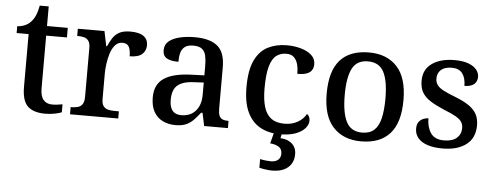

<svg xmlns="http://www.w3.org/2000/svg" viewBox="-55 -809 3085 1198"><g transform="rotate(5 1487.5 -209.5)"><path d="M241 10Q167 10 131 -24.5Q95 -59 95 -146V-476H20V-519Q41 -519 64 -528Q87 -537 103 -554Q120 -571 131 -596.5Q142 -622 149 -659H205V-536H335V-476H205V-146Q205 -97 224.5 -74Q244 -51 279 -51Q297 -51 312.5 -53Q328 -55 344 -58V-8Q331 -2 302 4Q273 10 241 10Z M396 0V-45H399Q422 -45 440.5 -50Q459 -55 469.5 -70.5Q480 -86 480 -117V-423Q480 -453 469 -467.5Q458 -482 440.5 -486.5Q423 -491 401 -491H398V-536H565L584 -443H589Q602 -473 617.5 -496.5Q633 -520 658.5 -533.5Q684 -547 727 -547Q783 -547 810 -527Q837 -507 837 -471Q837 -436 812.5 -414.5Q788 -393 735 -393Q735 -434 723.5 -453.5Q712 -473 683 -473Q656 -473 637.5 -452Q619 -431 609 -399Q599 -367 594.5 -333Q590 -299 590 -273V-112Q590 -83 601 -68.5Q612 -54 629.5 -49.5Q647 -45 669 -45H698V0Z M1056 10Q1012 10 976.5 -7.5Q941 -25 921 -60.5Q901 -96 901 -151Q901 -231 957 -269.5Q1013 -308 1128 -312L1210 -315V-373Q1210 -409 1204.5 -436Q1199 -463 1181 -478.5Q1163 -494 1126 -494Q1091 -494 1072.5 -480Q1054 -466 1047.5 -441.5Q1041 -417 1041 -385Q993 -385 968 -399.5Q943 -414 943 -449Q943 -485 968.5 -506Q994 -527 1036.5 -537Q1079 -547 1130 -547Q1225 -547 1272.5 -508Q1320 -469 1320 -375V-117Q1320 -89 1326 -73.5Q1332 -58 1346 -51.5Q1360 -45 1382 -45H1385V0H1236L1219 -81H1210Q1189 -54 1169 -33.5Q1149 -13 1123 -1.5Q1097 10 1056 10ZM1088 -55Q1126 -55 1153 -71.5Q1180 -88 1195 -119Q1210 -150 1210 -191V-270L1151 -267Q1099 -265 1069 -250.5Q1039 -236 1026.5 -210Q1014 -184 1014 -146Q1014 -116 1022 -95.5Q1030 -75 1046.5 -65Q1063 -55 1088 -55Z M1711 10Q1643 10 1590.5 -17.5Q1538 -45 1508 -105.5Q1478 -166 1478 -265Q1478 -373 1508 -434.5Q1538 -496 1590 -521.5Q1642 -547 1707 -547Q1755 -547 1796 -535Q1837 -523 1862 -500.5Q1887 -478 1887 -444Q1887 -422 1877 -406.5Q1867 -391 1845.5 -383Q1824 -375 1787 -375Q1787 -408 1780 -434.5Q1773 -461 1756 -477.5Q1739 -494 1708 -494Q1672 -494 1645.5 -474Q1619 -454 1605 -404.5Q1591 -355 1591 -266Q1591 -196 1605.5 -149.5Q1620 -103 1651 -80.5Q1682 -58 1733 -58Q1781 -58 1816.5 -78.5Q1852 -99 1869 -131Q1878 -125 1883 -114.5Q1888 -104 1888 -90Q1888 -66 1868.5 -43Q1849 -20 1810 -5Q1771 10 1711 10ZM1682 240Q1666 240 1643 237Q1620 234 1602 229V175Q1620 179 1638.5 181Q1657 183 1670 183Q1699 183 1715 169Q1731 155 1731 130Q1731 101 1709.5 87.5Q1688 74 1656 72L1677 -9H1727L1717 34Q1750 36 1772 48Q1794 60 1805.5 79.5Q1817 99 1817 126Q1817 179 1781.5 209.5Q1746 240 1682 240Z M2219 10Q2108 10 2044 -59Q1980 -128 1980 -269Q1980 -410 2041 -478.5Q2102 -547 2222 -547Q2333 -547 2397 -478.5Q2461 -410 2461 -269Q2461 -128 2399.5 -59Q2338 10 2219 10ZM2221 -45Q2268 -45 2296 -70Q2324 -95 2336 -145.5Q2348 -196 2348 -269Q2348 -380 2319 -435.5Q2290 -491 2220 -491Q2150 -491 2121.5 -435.5Q2093 -380 2093 -269Q2093 -159 2122 -102Q2151 -45 2221 -45Z M2730 10Q2674 10 2635 -3Q2596 -16 2575.5 -40.5Q2555 -65 2555 -99Q2555 -128 2567.5 -143Q2580 -158 2596.5 -164Q2613 -170 2626 -170Q2626 -115 2651 -78Q2676 -41 2734 -41Q2787 -41 2814 -65Q2841 -89 2841 -126Q2841 -150 2830.5 -166Q2820 -182 2793.5 -197.5Q2767 -213 2718 -232Q2666 -254 2631.5 -276Q2597 -298 2580 -327Q2563 -356 2563 -400Q2563 -471 2616.5 -508.5Q2670 -546 2758 -546Q2810 -546 2844.5 -533Q2879 -520 2895.5 -499Q2912 -478 2912 -454Q2912 -425 2892 -408Q2872 -391 2832 -391Q2832 -441 2810.5 -469Q2789 -497 2745 -497Q2700 -497 2677 -476.5Q2654 -456 2654 -422Q2654 -398 2666.5 -381Q2679 -364 2707 -349.5Q2735 -335 2782 -317Q2833 -297 2866 -275Q2899 -253 2915.5 -223.5Q2932 -194 2932 -152Q2932 -73 2877.5 -31.5Q2823 10 2730 10Z"/></g></svg>

Font: Noto Serif Kannada Medium
Style: Regular
Weight: 500
Version: Version 2.003